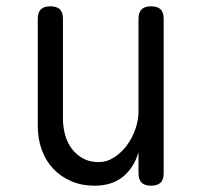

<svg xmlns="http://www.w3.org/2000/svg" viewBox="-20 -580 640 610"><path d="M420 -224V-520Q420 -541 430 -550.5Q440 -560 460 -560Q480 -560 490 -550.5Q500 -541 500 -520V-30Q500 -9 490 0.5Q480 10 460 10Q440 10 430 0.5Q420 -9 420 -30V-96Q405 -46 370 -18Q335 10 280 10Q240 10 207 -4Q174 -18 150 -43Q126 -68 113 -103Q100 -138 100 -181V-520Q100 -541 110 -550.5Q120 -560 140 -560Q160 -560 170 -550.5Q180 -541 180 -520V-203Q180 -176 187 -151Q194 -126 208.5 -107Q223 -88 244 -76.5Q265 -65 293 -65Q320 -65 343.5 -80.5Q367 -96 384 -119.5Q401 -143 410.5 -171Q420 -199 420 -224Z"/></svg>

Font: Maple Mono Normal NL Light
Style: Regular
Weight: 300
Monospace: yes
Designer: subframe7536
Version: Version 7.000